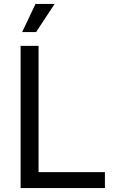

<svg xmlns="http://www.w3.org/2000/svg" viewBox="-20 -962 601 982"><path d="M85.4 0V-727.5H177.2V-81.5H516.6V0ZM93.3 -797.9 161.6 -941.9H259.3L164.6 -797.9Z"/></svg>

Font: Inter 17pt
Style: Regular
Weight: 400
Version: Version 4.001;git-66647c0bb